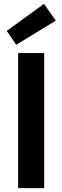

<svg xmlns="http://www.w3.org/2000/svg" viewBox="-20 -975 323 995"><path d="M74 0V-700H209V0ZM64 -743 15 -815 208 -955 269 -868Z"/></svg>

Font: DM Sans 9pt
Style: Bold
Weight: 700
Designer: Colophon Foundry, Jonny Pinhorn
Foundry: Colophon Foundry
Version: Version 4.004;gftools[0.9.30]